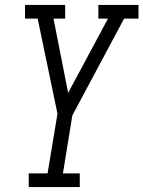

<svg xmlns="http://www.w3.org/2000/svg" viewBox="-20 -755 579 775"><path d="M96 0V-55H172L212 -296L167 -512L132 -680H81V-735H243V-680H196L255 -380L416 -680H377V-735H539V-680H481L272 -289L234 -55H302V0Z"/></svg>

Font: Iosevka Slab Light
Style: Italic
Weight: 300
Italic angle: -9°
Monospace: yes
Designer: Belleve Invis
Foundry: Belleve Invis
Version: Version 11.1.1; ttfautohint (v1.8.3)